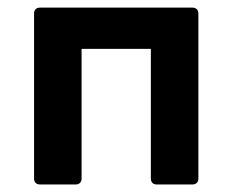

<svg xmlns="http://www.w3.org/2000/svg" viewBox="-20 -489 615 509"><path d="M70.3 -453.1V-15.6C70.3 -5.9 76.2 0 85.9 0H180.7C190.4 0 196.3 -5.9 196.3 -15.6V-359.4H379.9V-15.6C379.9 -5.9 385.7 0 395.5 0H490.2C500 0 505.9 -5.9 505.9 -15.6V-453.1C505.9 -462.9 500 -468.8 490.2 -468.8H85.9C76.2 -468.8 70.3 -462.9 70.3 -453.1Z"/></svg>

Font: Ed Sans Neue SemiBold
Style: Regular
Weight: 600
Designer: Stephen Hutchings
Version: Version 1.004;PS 001.004;hotconv 1.0.88;makeotf.lib2.5.64775